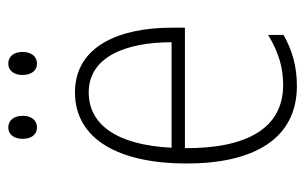

<svg xmlns="http://www.w3.org/2000/svg" viewBox="-160 -584 754 475"><g transform="rotate(-90 217.5 -347.0)"><path d="M111 -668C111 -648 121 -633 139 -633C157 -633 168 -647 168 -668C168 -690 157 -704 139 -704C121 -704 111 -689 111 -668ZM269 -669C269 -648 279 -633 297 -633C315 -633 326 -647 326 -669C326 -690 315 -704 297 -704C279 -704 269 -689 269 -669ZM226 -539C108 -539 50 -427 50 -263C50 -98 110 10 242 10C291 10 331 -2 368 -23V-61C324 -35 288 -24 244 -24C140 -24 87 -110 88 -267H386V-300C386 -428 341 -539 226 -539ZM226 -505C313 -505 350 -415 350 -300H89C96 -437 147 -505 226 -505Z"/></g></svg>

Font: Noto Sans Condensed ExtraLight
Style: Regular
Weight: 200
Width: 3
Designer: Monotype Design Team
Foundry: Monotype Imaging Inc.
Version: Version 2.013